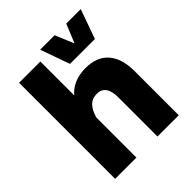

<svg xmlns="http://www.w3.org/2000/svg" viewBox="-219 -928 1060 1060"><g transform="rotate(-45 311.0 -398.5)"><path d="M273.4 -796.9H386.2L432.1 -687L477.1 -796.9H590.3L528.8 -625H334.5ZM228 0H62V-750H228V-485.4Q281.2 -548.3 379.4 -548.3Q466.8 -548.3 512.7 -495.6Q558.6 -442.9 558.6 -342.8V0H392.6V-305.7Q392.6 -403.8 321.8 -403.8Q285.6 -403.8 262.7 -380.1Q239.7 -356.4 228 -312Z"/></g></svg>

Font: Estedad-FD ExtraBold
Style: Regular
Weight: 800
Designer: Amin Abedi
Version: Version 7.3